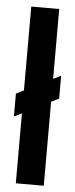

<svg xmlns="http://www.w3.org/2000/svg" viewBox="-52 -724 293 752"><g transform="rotate(5 95.0 -347.5)"><path d="M149.9 -419.9 180.2 -435.1V-345.2L149.9 -330.1V0H40V-274.9L9.8 -259.8V-350.1L40 -365.2V-694.8H149.9Z"/></g></svg>

Font: Horta
Style: Regular
Weight: 600
Width: 3
Version: Version 0.11